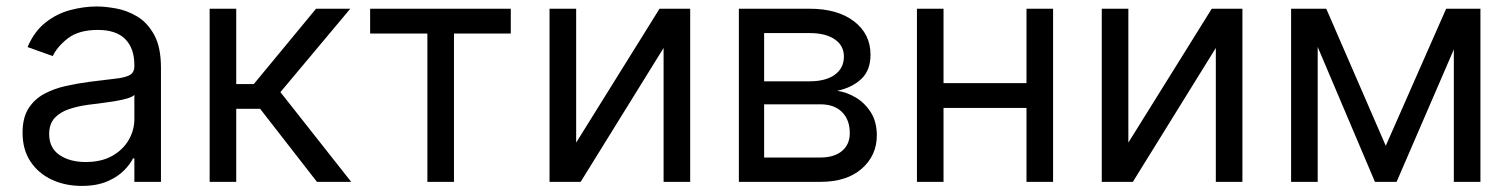

<svg xmlns="http://www.w3.org/2000/svg" viewBox="-20 -573 4762 605"><path d="M237.2 12.8Q185.4 12.8 143.1 -6.9Q100.9 -26.6 76 -64.1Q51.1 -101.6 51.1 -154.8Q51.1 -201.7 69.6 -231Q88.1 -260.3 119 -277Q149.9 -293.7 187.3 -302Q224.8 -310.4 262.8 -315.3Q312.5 -321.7 343.6 -325.1Q374.6 -328.5 389 -336.6Q403.4 -344.8 403.4 -365.1V-367.9Q403.4 -420.5 374.8 -449.6Q346.2 -478.7 288.4 -478.7Q228.3 -478.7 194.2 -452.4Q160.2 -426.1 146.3 -396.3L66.8 -424.7Q88.1 -474.4 123.8 -502.3Q159.4 -530.2 201.9 -541.4Q244.3 -552.6 285.5 -552.6Q311.8 -552.6 346.1 -546.3Q380.3 -540.1 412.5 -521Q444.6 -501.8 465.9 -463.1Q487.2 -424.4 487.2 -359.4V0H403.4V-73.9H399.1Q390.6 -56.1 370.7 -35.9Q350.9 -15.6 317.8 -1.4Q284.8 12.8 237.2 12.8ZM250 -62.5Q299.7 -62.5 334 -82Q368.3 -101.6 385.8 -132.5Q403.4 -163.4 403.4 -197.4V-274.1Q398.1 -267.8 380.1 -262.6Q362.2 -257.5 339 -253.7Q315.7 -250 293.9 -247.3Q272 -244.7 258.5 -242.9Q225.9 -238.6 197.6 -229.2Q169.4 -219.8 152.2 -201.2Q134.9 -182.5 134.9 -150.6Q134.9 -106.9 167.4 -84.7Q199.9 -62.5 250 -62.5Z M640.6 0V-545.5H724.4V-308.2H779.8L975.9 -545.5H1083.8L863.6 -282.7L1086.6 0H978.7L799.7 -230.1H724.4V0Z M1146.3 -467.3V-545.5H1589.5V-467.3H1410.5V0H1326.7V-467.3Z M1795.5 -123.6 2058.2 -545.5H2154.8V0H2071V-421.9L1809.7 0H1711.6V-545.5H1795.5Z M2308.2 0V-545.5H2531.2Q2619.3 -545.5 2671.2 -505.7Q2723 -465.9 2723 -400.6Q2723 -350.9 2693.5 -323.7Q2664.1 -296.5 2617.9 -286.9Q2648.1 -282.7 2676.7 -265.6Q2705.3 -248.6 2724.1 -218.9Q2742.9 -189.3 2742.9 -146.3Q2742.9 -83.5 2695.7 -41.7Q2648.4 0 2565.3 0ZM2387.8 -76.7H2565.3Q2608.7 -76.7 2633.2 -97.3Q2657.7 -117.9 2657.7 -153.4Q2657.7 -195.7 2633.2 -220Q2608.7 -244.3 2565.3 -244.3H2387.8ZM2387.8 -316.8H2531.2Q2581.7 -316.8 2610.4 -337.5Q2639.2 -358.3 2639.2 -394.9Q2639.2 -429.3 2610.4 -449Q2581.7 -468.8 2531.2 -468.8H2387.8Z M2953.1 -545.5V-311.1H3214.5V-545.5H3298.3V0H3214.5V-233H2953.1V0H2869.3V-545.5Z M3535.5 -123.6 3798.3 -545.5H3894.9V0H3811.1V-421.9L3549.7 0H3451.7V-545.5H3535.5Z M4346.6 -113.6 4536.9 -545.5H4644.9V0H4561.1V-417.3L4380.7 0H4312.5L4132.1 -425.1V0H4048.3V-545.5H4159.1Z"/></svg>

Font: Inter UI
Style: Regular
Weight: 400
Designer: Rasmus Andersson
Foundry: rsms
Version: 3.2;8d6f07862